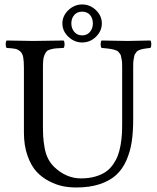

<svg xmlns="http://www.w3.org/2000/svg" viewBox="-20 -828 701 858"><path d="M347.2 -775.9Q324.7 -775.9 311.8 -761Q298.8 -746.1 298.8 -723.1Q298.8 -701.2 312 -685.5Q325.2 -669.9 347.2 -669.9Q369.1 -669.9 382.1 -685.5Q395 -701.2 395 -723.1Q395 -746.6 382.1 -761.2Q369.1 -775.9 347.2 -775.9ZM435.1 -723.1Q435.1 -689.5 408.9 -663.8Q382.8 -638.2 347.2 -638.2Q312.5 -638.2 285.6 -663.6Q258.8 -689 258.8 -723.1Q258.8 -757.3 285.6 -782.7Q312.5 -808.1 347.2 -808.1Q381.8 -808.1 408.4 -783Q435.1 -757.8 435.1 -723.1ZM171.9 -522.9V-269Q171.9 -238.3 173.1 -217.5Q174.3 -196.8 179 -169.4Q183.6 -142.1 194.3 -120.1Q205.6 -97.7 223.1 -81.1Q276.4 -30.8 341.8 -30.8Q377 -30.8 405 -38.8Q433.1 -46.9 452.1 -59.8Q471.2 -72.8 485.1 -92.8Q499 -112.8 506.6 -132.8Q514.2 -152.8 518.8 -179.4Q523.4 -206.1 524.7 -227.8Q525.9 -249.5 525.9 -276.9V-522.9Q525.9 -535.6 525.6 -545.4Q525.4 -555.2 523.4 -563.5Q521.5 -571.8 520.5 -577.9Q519.5 -584 515.1 -588.9Q510.7 -593.8 508.5 -596.9Q506.3 -600.1 498.8 -602.8Q491.2 -605.5 487.3 -606.7Q483.4 -607.9 472.4 -609.6Q461.4 -611.3 455.3 -611.8Q449.2 -612.3 434.1 -613.8Q429.7 -618.2 429.7 -630.4Q429.7 -642.6 434.1 -647Q533.7 -645 549.8 -645Q554.2 -645 651.9 -647Q656.2 -642.6 656.2 -630.4Q656.2 -618.2 651.9 -613.8Q639.6 -612.3 635 -611.8Q630.4 -611.3 621.1 -609.6Q611.8 -607.9 608.6 -606.7Q605.5 -605.5 599.1 -602.8Q592.8 -600.1 590.8 -596.9Q588.9 -593.8 585 -588.9Q581.1 -584 580.1 -577.9Q579.1 -571.8 577.4 -563.5Q575.7 -555.2 575.4 -545.4Q575.2 -535.6 575.2 -522.9V-294.9Q575.2 -238.3 568.6 -194.3Q562 -150.4 544.7 -111.1Q527.3 -71.8 499 -45.9Q470.7 -20 425.8 -5.1Q380.9 9.8 320.8 9.8Q290.5 9.8 261.5 4.2Q232.4 -1.5 200 -18.1Q167.5 -34.7 143.3 -60.8Q119.1 -86.9 103 -132.1Q86.9 -177.2 86.9 -235.8V-522.9Q86.9 -554.7 83.7 -572Q80.6 -589.4 70.3 -598.4Q60.1 -607.4 47.9 -609.9Q35.6 -612.3 9.8 -613.8Q5.4 -618.2 5.4 -630.4Q5.4 -642.6 9.8 -647Q109.4 -645 128.9 -645Q166.5 -645 264.2 -647Q268.6 -642.6 268.6 -630.4Q268.6 -618.2 264.2 -613.8Q242.2 -612.8 230.2 -611.8Q218.3 -610.8 206.1 -607.4Q193.8 -604 188.7 -598.6Q183.6 -593.3 179 -582.8Q174.3 -572.3 173.1 -558.3Q171.9 -544.4 171.9 -522.9Z"/></svg>

Font: Linux Libertine G
Style: Regular
Weight: 400
Designer: Philipp H. Poll
Foundry: Philipp H. Poll
Version: Version 4.7.5